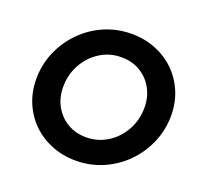

<svg xmlns="http://www.w3.org/2000/svg" viewBox="-125 -851 1047 1002"><g transform="rotate(20 398.5 -350.0)"><path d="M392 11Q320 11 258 -14Q196 -39 150.5 -83.5Q105 -128 79.5 -188.5Q54 -249 54 -320Q54 -400 84.5 -471Q115 -542 168.5 -596Q222 -650 292.5 -680.5Q363 -711 443 -711Q515 -711 577 -686Q639 -661 684.5 -616.5Q730 -572 755.5 -511.5Q781 -451 781 -380Q781 -300 750.5 -229Q720 -158 666.5 -104Q613 -50 542.5 -19.5Q472 11 392 11ZM401 -122Q466 -122 519.5 -155.5Q573 -189 604.5 -246Q636 -303 636 -371Q636 -430 610 -477Q584 -524 538.5 -551Q493 -578 434 -578Q369 -578 316 -544.5Q263 -511 231.5 -454.5Q200 -398 200 -329Q200 -270 226 -223Q252 -176 297.5 -149Q343 -122 401 -122Z"/></g></svg>

Font: Red Hat Display
Style: Bold Italic
Weight: 700
Italic angle: -12°
Designer: Pentagram, MCKL
Foundry: Pentagram, MCKL
Version: Version 1.023; ttfautohint (v1.8.3)